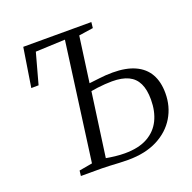

<svg xmlns="http://www.w3.org/2000/svg" viewBox="-131 -874 1012 1011"><g transform="rotate(-20 375.0 -369.0)"><path d="M418.5 5.5Q396 5.5 370 4.2Q344 3 319 1.5Q294 0 274 0H155.5L159 -29.5L233 -42.5L322 -703.5L156.5 -696.5L109.5 -525L68.5 -524.5L103 -743H484.5L481 -710.5L400.5 -698.5L365.5 -443.5Q387 -445.5 423.2 -450.2Q459.5 -455 498 -455Q573 -455 623 -432.2Q673 -409.5 698 -365.8Q723 -322 723 -258Q723 -183.5 687 -123.8Q651 -64 583 -29.2Q515 5.5 418.5 5.5ZM414.5 -33Q492.5 -33 542.2 -60.8Q592 -88.5 616 -137.8Q640 -187 640 -252.5Q640 -308 623 -343.2Q606 -378.5 570.8 -395.5Q535.5 -412.5 479.5 -412.5Q461.5 -412.5 439.8 -411Q418 -409.5 397.2 -406.8Q376.5 -404 360.5 -401L311 -43.5Q332.5 -39.5 360.5 -36.2Q388.5 -33 414.5 -33Z"/></g></svg>

Font: Merriweather 60pt Light
Style: Italic
Weight: 300
Italic angle: -7.8°
Version: Version 2.101